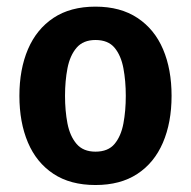

<svg xmlns="http://www.w3.org/2000/svg" viewBox="-20 -530 561 564"><path d="M484 -248.5Q484 -170 458.5 -110.8Q433 -51.5 383.2 -19Q333.5 13.5 260.5 13.5Q186.5 13.5 136.8 -19.5Q87 -52.5 62 -111.5Q37 -170.5 37 -248.5Q37 -326.5 62.2 -385.5Q87.5 -444.5 137.2 -477.5Q187 -510.5 260.5 -510.5Q334 -510.5 384 -477.2Q434 -444 459 -385.2Q484 -326.5 484 -248.5ZM171 -248.5Q171 -204.5 178.2 -167.2Q185.5 -130 205 -107.2Q224.5 -84.5 260.5 -84.5Q297.5 -84.5 316.5 -107.2Q335.5 -130 342.5 -167.2Q349.5 -204.5 349.5 -248.5Q349.5 -292 342.5 -329.5Q335.5 -367 316.5 -389.8Q297.5 -412.5 260.5 -412.5Q224.5 -412.5 205 -389.8Q185.5 -367 178.2 -329.5Q171 -292 171 -248.5Z"/></svg>

Font: Signika Light SemiBold
Style: Regular
Weight: 600
Version: Version 2.003;gftools[0.9.32]